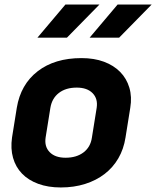

<svg xmlns="http://www.w3.org/2000/svg" viewBox="-20 -816 688 846"><path d="M181 -210Q175 -170 199 -145.5Q223 -121 269 -121Q317 -121 348 -144.5Q379 -168 385 -210L406 -341Q412 -381 388 -405.5Q364 -430 318 -430Q270 -430 239.5 -406.5Q209 -383 202 -341ZM54 -341Q71 -444 146 -502Q221 -560 339 -560Q395 -560 438 -544Q481 -528 509.5 -499Q538 -470 550 -429.5Q562 -389 554 -341L533 -210Q525 -159 501.5 -118.5Q478 -78 441 -49.5Q404 -21 355 -5.5Q306 10 248 10Q192 10 148.5 -6Q105 -22 77 -51Q49 -80 37.5 -120.5Q26 -161 33 -210ZM418.2 -796H268.2L144.9 -650H274.9ZM648.2 -796H498.2L374.9 -650H504.9Z"/></svg>

Font: JetBrains Mono ExtraBold
Style: Italic
Weight: 800
Designer: Philipp Nurullin, Konstantin Bulenkov
Foundry: JetBrains
Version: Version 1.000; ttfautohint (v1.8.3)